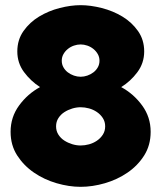

<svg xmlns="http://www.w3.org/2000/svg" viewBox="-20 -723 624 743"><path d="M292 -703Q330 -703 373.5 -692Q417 -681 453.5 -659Q490 -637 514 -603Q538 -569 538 -524Q538 -479 511.5 -443.5Q485 -408 449 -386Q497 -360 530 -315Q563 -270 563 -213Q563 -161 538 -121.5Q513 -82 473.5 -55Q434 -28 386 -14Q338 0 292 0Q247 0 199 -14Q151 -28 111.5 -55Q72 -82 46.5 -121.5Q21 -161 21 -213Q21 -270 54 -315Q87 -360 135 -386Q99 -409 73 -444Q47 -479 47 -524Q47 -569 71 -603Q95 -637 131.5 -659Q168 -681 211 -692Q254 -703 292 -703ZM292 -551Q279 -551 266 -546.5Q253 -542 242.5 -533.5Q232 -525 225.5 -513.5Q219 -502 219 -488Q219 -474 225.5 -462.5Q232 -451 242.5 -443Q253 -435 266 -430.5Q279 -426 292 -426Q305 -426 318 -430.5Q331 -435 341.5 -443Q352 -451 358.5 -462.5Q365 -474 365 -488Q365 -502 358.5 -513.5Q352 -525 341.5 -533.5Q331 -542 318 -546.5Q305 -551 292 -551ZM292 -308Q276 -308 259.5 -303Q243 -298 229 -289Q215 -280 206 -266Q197 -252 197 -234Q197 -216 206 -202Q215 -188 229 -179Q243 -170 259.5 -165Q276 -160 292 -160Q308 -160 324.5 -164.5Q341 -169 355 -178.5Q369 -188 378 -202Q387 -216 387 -234Q387 -252 378 -266Q369 -280 355 -289.5Q341 -299 324.5 -303.5Q308 -308 292 -308Z"/></svg>

Font: CAT Rhythmus
Style: Regular
Weight: 400
Designer: Peter Wiegel nach alter Vorlage
Foundry: Peter Wiegel
Version: 1.000